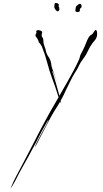

<svg xmlns="http://www.w3.org/2000/svg" viewBox="-20 -961 669 1252"><path d="M216.8 -752.9Q214.8 -760.7 220.7 -762.7Q224.6 -764.6 228.5 -764.6Q229.5 -764.6 230.5 -764.6Q259.8 -760.7 253.9 -744.1Q249 -728.5 254.9 -719.7Q262.7 -710 262.7 -697.3Q262.7 -684.6 265.6 -672.9Q268.6 -662.1 272.5 -652.3Q276.4 -643.6 278.3 -632.8Q282.2 -610.4 295.9 -590.8Q309.6 -571.3 313.5 -547.9Q314.5 -541 315.4 -534.2Q316.4 -527.3 318.4 -520.5Q322.3 -509.8 337.9 -464.8Q353.5 -418.9 353.5 -418.9Q349.6 -426.8 337.9 -461.9Q325.2 -498 319.3 -498Q320.3 -498 328.1 -473.6Q335.9 -448.2 345.7 -415Q357.4 -374 368.2 -334Q378.9 -293.9 378.9 -286.1Q371.1 -299.8 366.2 -314.5Q361.3 -329.1 356.4 -343.8Q348.6 -370.1 339.8 -395.5Q331.1 -420.9 321.3 -446.3Q301.8 -498 288.1 -551.8Q274.4 -604.5 253.9 -655.3Q250 -664.1 246.1 -668.9Q243.2 -674.8 237.3 -680.7Q232.4 -685.5 230.5 -693.4Q228.5 -701.2 224.6 -707Q210.9 -725.6 210.9 -731.4Q210.9 -731.4 210.9 -731.4Q211.9 -737.3 214.8 -740.2Q215.8 -742.2 216.8 -745.1Q218.8 -747.1 216.8 -752.9Q216.8 -752.9 229.5 -750Q243.2 -747.1 251 -745.1Q251 -745.1 216.8 -752.9ZM590.8 -751Q599.6 -765.6 604.5 -765.6Q605.5 -765.6 606.4 -764.6Q610.4 -761.7 612.3 -754.9Q613.3 -747.1 613.3 -739.3Q613.3 -716.8 600.6 -701.2Q583 -681.6 567.4 -656.2Q558.6 -640.6 550.8 -624Q543.9 -608.4 533.2 -592.8Q524.4 -580.1 514.6 -566.4Q504.9 -553.7 498 -539.1Q486.3 -512.7 469.7 -488.3Q454.1 -463.9 441.4 -437.5Q425.8 -407.2 411.1 -376Q397.5 -344.7 380.9 -314.5Q366.2 -286.1 349.6 -260.7Q332 -234.4 316.4 -206.1Q306.6 -187.5 295.9 -168Q285.2 -148.4 275.4 -128.9Q273.4 -126 264.6 -108.4Q255.9 -91.8 245.1 -71.3Q232.4 -44.9 220.7 -23.4Q209 -1 208 -1Q208 -7.8 219.7 -31.2Q231.4 -55.7 247.1 -84Q265.6 -119.1 282.2 -148.4Q297.9 -178.7 295.9 -179.7Q294.9 -180.7 282.2 -158.2Q269.5 -135.7 252.9 -106.4Q233.4 -69.3 215.8 -34.2Q197.3 0 195.3 3.9Q178.7 36.1 161.1 67.4Q142.6 98.6 126 129.9Q113.3 151.4 102.5 172.9Q91.8 195.3 80.1 216.8Q74.2 227.5 68.4 237.3Q62.5 248 56.6 257.8Q55.7 259.8 51.8 263.7Q47.9 268.6 47.9 270.5Q64.5 226.6 86.9 185.5Q109.4 143.6 130.9 102.5Q166 37.1 200.2 -30.3Q233.4 -96.7 269.5 -163.1Q305.7 -231.4 345.7 -298.8Q384.8 -365.2 422.9 -433.6Q441.4 -467.8 460 -501Q478.5 -535.2 494.1 -570.3Q499 -580.1 501 -590.8Q502.9 -601.6 508.8 -611.3Q514.6 -624 521.5 -635.7Q527.3 -648.4 533.2 -661.1Q551.8 -709 559.6 -719.7Q567.4 -730.5 572.3 -732.4Q575.2 -733.4 579.1 -736.3Q583 -738.3 590.8 -751Q590.8 -751 592.8 -730.5Q593.8 -710 594.7 -696.3Q594.7 -696.3 590.8 -751ZM364.3 -929.7Q363.3 -926.8 362.3 -921.9Q362.3 -918 362.3 -918Q362.3 -918 363.3 -916Q364.3 -914.1 365.2 -914.1Q366.2 -914.1 366.2 -910.2Q366.2 -907.2 367.2 -899.4Q365.2 -893.6 362.3 -889.6Q360.4 -887.7 357.4 -887.7Q356.4 -887.7 355.5 -887.7Q349.6 -886.7 340.8 -899.4Q333 -912.1 335 -912.1Q334 -913.1 334 -917Q334 -919.9 335 -924.8Q335 -937.5 337.9 -938.5Q338.9 -941.4 342.8 -941.4Q343.8 -941.4 344.7 -941.4Q348.6 -941.4 353.5 -940.4Q359.4 -935.5 362.3 -933.6Q365.2 -930.7 364.3 -929.7ZM506.8 -907.2Q503.9 -906.2 502.9 -906.2Q501 -905.3 502 -905.3Q501 -906.2 501 -899.4Q500 -892.6 500 -888.7Q500 -886.7 496.1 -884.8Q492.2 -883.8 485.4 -881.8Q478.5 -883.8 475.6 -884.8Q471.7 -886.7 471.7 -889.6Q471.7 -889.6 471.7 -891.6Q471.7 -895.5 472.7 -903.3Q473.6 -914.1 475.6 -916Q471.7 -917 485.4 -927.7Q496.1 -936.5 501 -936.5Q502 -936.5 502.9 -935.5Q505.9 -935.5 508.8 -932.6Q510.7 -928.7 512.7 -921.9Q510.7 -915 509.8 -911.1Q508.8 -908.2 506.8 -907.2Z"/></svg>

Font: Margalida Font
Style: Regular
Weight: 400
Designer: Mateu Riera. mateurierasureda@hotmail.com
Version: Version 1.0